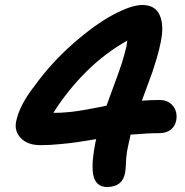

<svg xmlns="http://www.w3.org/2000/svg" viewBox="-20 -748 740 766"><path d="M407.2 -2Q366.2 -2 354.2 -41.5Q342.3 -81.1 358.9 -169.9Q359.9 -177.7 363.8 -192.9Q310.1 -184.1 286.9 -180.7Q263.7 -177.2 221.2 -173.1Q178.7 -168.9 142.1 -168.9Q90.3 -168.9 63.7 -196.5Q37.1 -224.1 43.9 -261.2Q57.1 -328.1 118.2 -405.8Q184.6 -497.6 271 -573.5Q357.4 -649.4 430.4 -688.7Q503.4 -728 547.9 -728Q599.6 -728 617.4 -687Q635.3 -646 621.1 -579.1Q615.2 -549.3 605 -514.6Q594.7 -480 588.6 -462.4Q582.5 -444.8 565.7 -399.7Q548.8 -354.5 545.9 -346.2Q579.1 -349.1 616.2 -349.1Q651.4 -349.1 670.2 -325.2Q689 -301.3 683.1 -268.1Q678.7 -244.6 661.4 -230.7Q644 -216.8 615.2 -216.8Q573.2 -216.8 501 -210.9Q493.7 -179.7 490.2 -161.1Q483.9 -132.3 482.7 -100.6Q481.4 -68.8 479 -58.1Q468.3 -2 407.2 -2ZM484.9 -564.9Q485.4 -568.4 486.3 -575.4Q487.3 -582.5 487.8 -585.9Q401.4 -538.1 325.9 -463.6Q250.5 -389.2 192.9 -297.9H199.2Q210.4 -297.9 221.4 -298.3Q232.4 -298.8 245.1 -300Q257.8 -301.3 266.6 -302Q275.4 -302.7 290 -305.2Q304.7 -307.6 311.5 -308.6Q318.4 -309.6 335.2 -312.7Q352.1 -315.9 357.2 -316.9Q362.3 -317.9 381.6 -321.5Q400.9 -325.2 404.8 -326.2Q412.6 -348.6 433.1 -403.3Q453.6 -458 465.6 -494.9Q477.5 -531.7 484.9 -564.9Z"/></svg>

Font: Shantell Sans Bouncy
Style: Italic
Weight: 600
Italic angle: -11.31°
Designer: Stephen Nixon, Anya Danilova, Shantell Martin
Foundry: Arrow Type
Version: Version 1.006;[9816181b4]